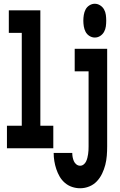

<svg xmlns="http://www.w3.org/2000/svg" viewBox="-20 -790 640 1023"><path d="M17 0V-120H96V-615H27V-735H195V-120H264V0ZM485 -590Q470 -590 456.5 -598.5Q443 -607 436 -620.5Q429 -634 426.5 -649.5Q424 -665 424 -680Q424 -695 426.5 -710.5Q429 -726 436 -739.5Q443 -753 456.5 -761.5Q470 -770 485 -770Q500 -770 513.5 -761.5Q527 -753 534.5 -739.5Q542 -726 544 -710.5Q546 -695 546 -680Q546 -665 544 -649.5Q542 -634 534.5 -620.5Q527 -607 514 -598.5Q501 -590 485 -590ZM407 213Q385 213 364 206Q343 199 326 184.5Q309 170 298 151Q287 132 280 111Q273 90 269.5 68.5Q266 47 266 25H365Q365 36 367 47Q369 58 373.5 68.5Q378 79 387 86Q396 93 407 93Q417 93 425.5 86.5Q434 80 438.5 70.5Q443 61 445.5 51Q448 41 449.5 31Q451 21 451.5 10.5Q452 0 452 -10V-410H378V-530H551V-10Q551 15 549 40Q547 65 541 88.5Q535 112 524 135Q513 158 496 176Q479 194 455.5 203.5Q432 213 407 213Z"/></svg>

Font: Iosevka Slab Heavy Extended
Style: Regular
Weight: 900
Width: 7
Monospace: yes
Designer: Belleve Invis
Foundry: Belleve Invis
Version: Version 11.1.0; ttfautohint (v1.8.3)